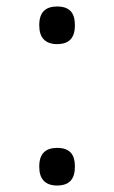

<svg xmlns="http://www.w3.org/2000/svg" viewBox="-20 -545 353 592"><path d="M156 27Q129 27 115 12.5Q101 -2 101 -31Q101 -61 115 -75Q129 -89 156 -89Q184 -89 197.5 -75Q211 -61 211 -31Q211 -2 197.5 12.5Q184 27 156 27ZM156 -409Q129 -409 115 -423.5Q101 -438 101 -467Q101 -497 115 -511Q129 -525 156 -525Q184 -525 197.5 -511Q211 -497 211 -467Q211 -438 197.5 -423.5Q184 -409 156 -409Z"/></svg>

Font: Playwrite FR Moderne Light
Style: Regular
Weight: 300
Version: Version 1.002